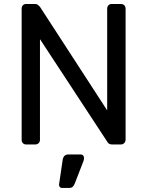

<svg xmlns="http://www.w3.org/2000/svg" viewBox="-20 -720 733 957"><path d="M87.9 -22.9V-675.8Q87.9 -687 94 -693.6Q100.1 -700.2 109.9 -700.2H153.8Q163.6 -700.2 168.7 -696Q173.8 -691.9 179.2 -686L514.2 -169.9V-675.8Q514.2 -687 520.5 -693.6Q526.9 -700.2 537.1 -700.2H582Q593.3 -700.2 599.6 -693.6Q606 -687 606 -675.8V-23.9Q606 -14.2 599.4 -7.1Q592.8 0 583 0H538.1Q521 0 514.2 -14.2L179.2 -524.9V-22.9Q179.2 -13.2 172.6 -6.6Q166 0 155.8 0H109.9Q100.1 0 94 -6.6Q87.9 -13.2 87.9 -22.9ZM274.9 195.8 292 79.1Q295.9 50.3 319.8 49.8H382.8Q389.6 49.8 394.3 54.9Q398.9 60.1 398.9 66.9Q398.9 73.7 396 83L353 193.8Q348.1 206.1 342 211.4Q335.9 216.8 323.7 216.8H290Q281.7 216.8 277.3 210.9Q272.9 205.1 274.9 195.8Z"/></svg>

Font: Rubik AZ
Style: Regular
Weight: 400
Designer: Hubert and Fischer
Foundry: Hubert & Fischer
Version: Version 2.000